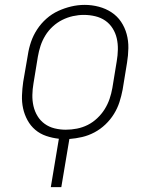

<svg xmlns="http://www.w3.org/2000/svg" viewBox="-20 -561 640 786"><path d="M188 205 221 7Q194 4 169 -4.5Q144 -13 124.5 -29.5Q105 -46 92.5 -69Q80 -92 74.5 -117.5Q69 -143 70 -170.5Q71 -198 75 -226L94 -336Q98 -363 107 -389.5Q116 -416 132 -440.5Q148 -465 170 -484.5Q192 -504 218 -516Q244 -528 271.5 -534.5Q299 -541 327 -541Q356 -541 384.5 -533.5Q413 -526 436.5 -510.5Q460 -495 475.5 -472Q491 -449 498.5 -421.5Q506 -394 505.5 -364Q505 -334 500 -304L482 -194Q477 -168 469 -143Q461 -118 446.5 -94.5Q432 -71 411.5 -51.5Q391 -32 366.5 -19Q342 -6 316 0Q290 6 264 8L231 205ZM249 -30Q272 -30 295 -34.5Q318 -39 339 -49.5Q360 -60 378 -77Q396 -94 408.5 -114Q421 -134 428.5 -156Q436 -178 440 -201L458 -311Q462 -334 462.5 -358Q463 -382 458 -404Q453 -426 441 -445Q429 -464 411 -476.5Q393 -489 370 -494.5Q347 -500 323 -500Q301 -500 278.5 -495Q256 -490 235 -479.5Q214 -469 196 -452.5Q178 -436 165.5 -415.5Q153 -395 146 -373.5Q139 -352 135 -329L117 -219Q113 -196 112.5 -172.5Q112 -149 117 -127Q122 -105 133.5 -86Q145 -67 163 -54Q181 -41 203.5 -35.5Q226 -30 249 -30Z"/></svg>

Font: Iosevka Curly Slab XLtExObl
Style: Regular
Weight: 200
Width: 7
Italic angle: -9°
Monospace: yes
Designer: Belleve Invis
Foundry: Belleve Invis
Version: Version 11.0.0; ttfautohint (v1.8.3)